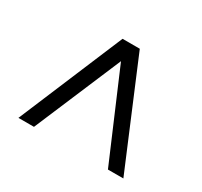

<svg xmlns="http://www.w3.org/2000/svg" viewBox="-108 -887 802 763"><g transform="rotate(30 293.5 -505.5)"><path d="M52.7 -266.1H124L293 -665L463.4 -266.1H534.2L333 -745.1H253.9Z"/></g></svg>

Font: SG Kara Light
Style: Regular
Weight: 400
Designer: Damoon Khanjanzadeh
Version: Version 1.000